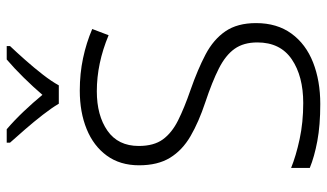

<svg xmlns="http://www.w3.org/2000/svg" viewBox="-226 -762 997 586"><g transform="rotate(-90 273.0 -468.5)"><path d="M496 -186Q496 -122 464 -78Q432 -34 376 -12Q320 10 249 10Q184 10 136 1Q88 -8 54 -22V-79Q91 -64 142 -53Q193 -42 252 -42Q334 -42 385.5 -77Q437 -112 437 -182Q437 -224 417.5 -251.5Q398 -279 357.5 -299.5Q317 -320 254 -341Q194 -361 151 -386Q108 -411 85 -448.5Q62 -486 62 -543Q62 -601 91.5 -641.5Q121 -682 172.5 -703Q224 -724 290 -724Q342 -724 389 -714Q436 -704 478 -686L459 -636Q373 -672 288 -672Q214 -672 167.5 -639.5Q121 -607 121 -544Q121 -498 141 -470.5Q161 -443 199 -424Q237 -405 292 -386Q355 -364 400.5 -340Q446 -316 471 -279.5Q496 -243 496 -186ZM250 -788Q237 -810 216 -837Q195 -864 172 -890.5Q149 -917 131 -937V-947H172Q199 -924 226.5 -895Q254 -866 277 -838Q301 -866 329.5 -895Q358 -924 385 -947H426V-937Q407 -917 383.5 -890.5Q360 -864 339 -837Q318 -810 306 -788Z"/></g></svg>

Font: Noto Sans Bengali UI Light
Style: Regular
Weight: 300
Designer: Jelle Bosma - Monotype Design Team
Foundry: Monotype Imaging Inc.
Version: Version 2.003; ttfautohint (v1.8.4.7-5d5b)